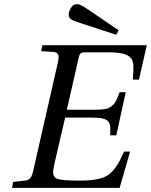

<svg xmlns="http://www.w3.org/2000/svg" viewBox="-20 -911 732 931"><path d="M313 -840.8Q313 -855.5 324.2 -873.3Q335.4 -891.1 352.1 -891.1Q362.3 -891.1 374.3 -885Q386.2 -878.9 410.2 -862.8L555.2 -764.2L543.9 -742.2L374 -797.9Q339.4 -808.6 326.2 -816.4Q313 -824.2 313 -840.8ZM38.1 0 43.9 -28.8 100.1 -35.2Q117.7 -36.6 126.5 -46.9Q135.3 -57.1 141.1 -83L261.2 -610.8Q266.6 -636.7 261.5 -647.2Q256.3 -657.7 238.8 -659.2L179.2 -663.1L186 -691.9H691.9L653.8 -524.9H624Q628.4 -569.8 626.2 -599.1Q624 -628.4 597.4 -642.8Q570.8 -657.2 509.8 -657.2H389.2Q376 -657.2 370.1 -651.4Q364.3 -645.5 360.8 -627.9L304.2 -378.9H435.1Q468.8 -378.9 487.8 -381.8Q506.8 -384.8 520.8 -396Q534.7 -407.2 542 -420.9Q549.3 -434.6 560.1 -463.9H589.8L543.9 -254.9H514.2Q515.6 -279.3 514.6 -295.7Q513.7 -312 504.9 -322Q496.1 -332 478 -336.4Q460 -340.8 426.8 -340.8H295.9L245.1 -122.1Q236.8 -86.9 237.8 -72Q238.8 -57.1 250 -47.9Q267.1 -35.2 361.8 -35.2Q401.4 -35.2 427.2 -38.1Q453.1 -41 477.1 -49.1Q501 -57.1 517.8 -73.2Q534.7 -89.4 550 -113.8Q565.4 -138.2 581.1 -175.8H610.8L560.1 0Z"/></svg>

Font: Linguistics Pro
Style: Italic
Weight: 400
Italic angle: -12°
Designer: Stefan Peev, Context Ltd
Foundry: Stefan Peev, Context Ltd
Version: Version 001.000